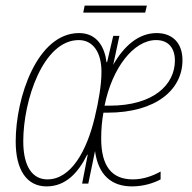

<svg xmlns="http://www.w3.org/2000/svg" viewBox="-20 -655 684 685"><path d="M277 -610H498L504 -635H282ZM146 10C215 10 259 -39 291 -103H293L273 0H295L319 -116C331 -29 379 10 451 10C492 10 529 -2 553 -15V-43C526 -28 492 -15 454 -15C378 -15 341 -63 341 -161C341 -195 344 -226 349 -253H363C538 -253 631 -336 631 -440C631 -505 592 -537 539 -537C475 -537 423 -492 384 -424L406 -527H384L362 -433H360C354 -484 328 -537 262 -537C113 -537 36 -308 36 -150C36 -48 76 10 146 10ZM149 -15C97 -15 63 -59 63 -151C63 -297 134 -512 261 -512C312 -512 342 -468 342 -399C342 -352 332 -294 318 -236C290 -118 234 -15 149 -15ZM371 -278H353C380 -413 457 -512 537 -512C582 -512 604 -482 604 -439C604 -353 528 -278 371 -278Z"/></svg>

Font: Noto Sans Condensed Thin
Style: Italic
Weight: 100
Width: 3
Italic angle: -12°
Designer: Monotype Design Team
Foundry: Monotype Imaging Inc.
Version: Version 2.013